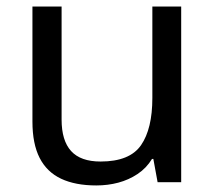

<svg xmlns="http://www.w3.org/2000/svg" viewBox="-20 -556 658 586"><path d="M533 -536V0H461L448 -71H444Q427 -43 400 -25Q373 -7 341 1.5Q309 10 274 10Q210 10 166.5 -10.5Q123 -31 101 -74Q79 -117 79 -185V-536H168V-191Q168 -127 197 -95Q226 -63 287 -63Q376 -63 410.5 -113Q445 -163 445 -257V-536Z"/></svg>

Font: tamil25
Style: Book
Weight: 400
Designer: Jelle Bosma - Monotype Design Team
Foundry: Monotype Imaging Inc.
Version: Version 2.003